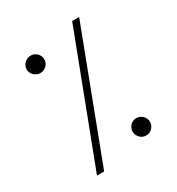

<svg xmlns="http://www.w3.org/2000/svg" viewBox="-153 -595 751 815"><g transform="rotate(-30 223.0 -187.5)"><path d="M138.2 -416Q138.2 -407.2 134.8 -399.7Q131.3 -392.1 125.5 -386.5Q119.6 -380.9 111.8 -377.4Q104 -374 95.2 -374Q86.4 -374 78.6 -377.4Q70.8 -380.9 64.7 -386.5Q58.6 -392.1 55.2 -399.7Q51.8 -407.2 51.8 -416Q51.8 -424.8 55.2 -432.6Q58.6 -440.4 64.7 -446.3Q70.8 -452.1 78.6 -455.6Q86.4 -459 95.2 -459Q113.3 -459 125.7 -446.5Q138.2 -434.1 138.2 -416ZM120.1 123H85L321.8 -498H356ZM394 37.1Q394 55.2 381.6 67.6Q369.1 80.1 351.1 80.1Q342.3 80.1 334.7 76.7Q327.1 73.2 321.5 67.4Q315.9 61.5 312.5 53.7Q309.1 45.9 309.1 37.1Q309.1 28.3 312.5 20.8Q315.9 13.2 321.5 7.6Q327.1 2 334.7 -1.5Q342.3 -4.9 351.1 -4.9Q359.9 -4.9 367.7 -1.5Q375.5 2 381.3 7.6Q387.2 13.2 390.6 20.8Q394 28.3 394 37.1Z"/></g></svg>

Font: Scheherazade Urdu
Style: Regular
Weight: 400
Designer: SIL International
Foundry: SIL International
Version: Version 1.005 (build 117/117)